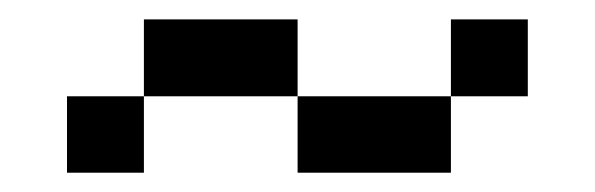

<svg xmlns="http://www.w3.org/2000/svg" viewBox="-20 -780 620 200"><path d="M449.7 -600.1H290V-679.7H449.7ZM129.9 -600.1H49.8V-679.7H129.9ZM529.8 -679.7H449.7V-759.8H529.8ZM290 -679.7H129.9V-759.8H290Z"/></svg>

Font: W95FA
Style: Regular
Weight: 400
Designer: FontsArena.com
Foundry: Alina Sava
Version: Version 1.002;Fontself Maker 3.4.0